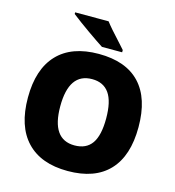

<svg xmlns="http://www.w3.org/2000/svg" viewBox="-133 -1043 1062 1164"><g transform="rotate(15 398.5 -460.5)"><path d="M745.1 -357.9Q745.1 -177.7 656.7 -84Q568.4 9.8 397.9 9.8Q230 9.8 140.4 -84.5Q50.8 -178.7 50.8 -358.9Q50.8 -537.1 139.9 -631.1Q229 -725.1 398.9 -725.1Q569.3 -725.1 657.2 -631.8Q745.1 -538.6 745.1 -357.9ZM253.9 -357.9Q253.9 -150.9 397.9 -150.9Q471.2 -150.9 506.6 -201.2Q542 -251.5 542 -357.9Q542 -464.8 506.1 -515.9Q470.2 -566.9 398.9 -566.9Q253.9 -566.9 253.9 -357.9ZM404.8 -771Q371.1 -792.5 305.4 -838.6Q239.7 -884.8 193.8 -920.9V-931.2H403.8Q429.2 -897 502.9 -817.4L531.7 -785.2V-771Z"/></g></svg>

Font: OpenSansExtrabold
Style: Regular
Weight: 800
Foundry: Ascender Corporation
Version: Version 1.10